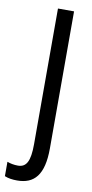

<svg xmlns="http://www.w3.org/2000/svg" viewBox="-149 -754 473 987"><g transform="rotate(10 87.5 -260.5)"><path d="M16 193C105 193 154 141 154 1V-714H70V-6C70 84 51 117 7 117C-14 117 -33 113 -49 107V182C-30 190 -8 193 16 193Z"/></g></svg>

Font: Noto Sans UI Condensed
Style: Regular
Weight: 400
Width: 3
Designer: Monotype Design Team
Foundry: Monotype Imaging Inc.
Version: Version 1.901